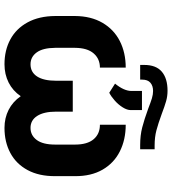

<svg xmlns="http://www.w3.org/2000/svg" viewBox="24 -770 756 843"><g transform="rotate(90 401.5 -348.0)"><path d="M752.9 -299.8V-212.9Q753.4 -142.1 726.3 -91.8Q699.2 -41.5 651.1 -15.9Q603 9.8 541 9.8Q497.6 9.8 461.9 -8.3Q426.3 -26.4 401.9 -61.5Q377.9 -26.4 341.8 -8.3Q305.7 9.8 261.7 9.8Q200.2 9.8 152.6 -15.9Q105 -41.5 77.6 -91.8Q50.3 -142.1 49.8 -212.9V-299.8Q50.3 -370.1 79.6 -420.4Q108.9 -470.7 159.9 -496.6Q210.9 -522.5 276.4 -522.5V-409.2Q237.8 -409.2 213.9 -381.6Q189.9 -354 189.5 -299.8V-212.9Q189.9 -158.7 209.7 -131.6Q229.5 -104.5 261.7 -104.5Q296.4 -104.5 315.2 -133.3Q334 -162.1 334 -216.8V-290H469.7V-216.8Q469.7 -163.1 488.5 -133.8Q507.3 -104.5 541 -104.5Q573.7 -104.5 594 -131.6Q614.3 -158.7 614.3 -212.9V-299.8Q614.3 -354 590.8 -381.6Q567.4 -409.2 527.3 -409.2V-522.5Q592.8 -522.5 644 -496.8Q695.3 -471.2 724.4 -420.9Q753.4 -370.6 752.9 -299.8ZM378.9 -547.9V-593.8H462.9V-544.9Q462.9 -528.3 450.9 -509.3Q439 -490.2 421.1 -474.4Q403.3 -458.5 386.7 -450.2L346.7 -475.6Q378.9 -515.1 378.9 -547.9ZM634.8 -649.4V-585.9H616.2Q573.7 -585.9 538.8 -595Q503.9 -604 457 -621.1Q428.2 -632.3 411.1 -637.5Q394 -642.6 378.9 -642.6Q356.4 -642.6 342.8 -630.9Q329.1 -619.1 329.1 -594.7V-585.9H264.6V-603.5Q264.6 -655.8 294.2 -680.9Q323.7 -706.1 377.9 -706.1Q401.9 -706.1 424.1 -699.7Q446.3 -693.4 479.5 -680.7Q522.5 -665 552 -657.2Q581.5 -649.4 618.2 -649.4Z"/></g></svg>

Font: Pretendard JP
Style: Bold
Weight: 700
Designer: Base glyphs from Inter by Rasmus Andersson; Hangeul glyphs from Noto Sans CJK(Source Han Sans) by Jang Soo-young and Kan
Foundry: Kil Hyung-jin
Version: Version 1.309